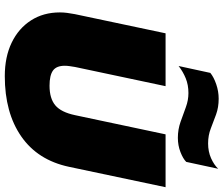

<svg xmlns="http://www.w3.org/2000/svg" viewBox="-84 -816 910 781"><g transform="rotate(90 370.5 -425.0)"><path d="M540 -694Q506 -694 475 -705Q444 -716 415.5 -726.5Q387 -737 358 -737Q325 -737 298 -726Q271 -715 248 -697L276 -826Q293 -840 322 -850Q351 -860 381 -860Q416 -860 445 -849.5Q474 -839 502 -828Q530 -817 563 -817Q596 -817 623 -829Q650 -841 666 -858L638 -728Q625 -715 598 -704.5Q571 -694 540 -694ZM289 10Q211 10 153 -18Q95 -46 62.5 -96.5Q30 -147 30 -214Q30 -229 32 -244Q34 -259 37 -275L115 -644H330L252 -276Q250 -264 248.5 -253.5Q247 -243 247 -234Q247 -200 266.5 -186Q286 -172 328 -172Q380 -172 408 -195.5Q436 -219 448 -276L526 -644H741L658 -251Q631 -124 534.5 -57Q438 10 289 10Z"/></g></svg>

Font: Kanit ExtraBold
Style: Italic
Weight: 800
Italic angle: -12°
Designer: Katatrad Team
Foundry: CadsonDemak
Version: Version 2.000; ttfautohint (v1.8.3)